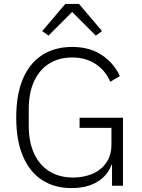

<svg xmlns="http://www.w3.org/2000/svg" viewBox="-20 -950 724 982"><path d="M553 0V-107H550Q531 -53 478.5 -20.5Q426 12 345 12Q259 12 195.5 -29Q132 -70 97.5 -150.5Q63 -231 63 -349Q63 -467 97.5 -547.5Q132 -628 196.5 -669Q261 -710 349 -710Q438 -710 500 -669Q562 -628 593 -561L544 -532Q519 -590 468.5 -623Q418 -656 349 -656Q282 -656 232 -625Q182 -594 154.5 -534.5Q127 -475 127 -392V-307Q127 -224 154.5 -164.5Q182 -105 233 -73.5Q284 -42 354 -42Q407 -42 451.5 -60.5Q496 -79 523 -117Q550 -155 550 -212V-296H387V-348H609V0ZM314 -930H384L502 -791L470 -768L349 -889L228 -768L196 -791Z"/></svg>

Font: IBM Plex Sans Light
Style: Regular
Weight: 300
Designer: Mike Abbink, Paul van der Laan, Pieter van Rosmalen
Foundry: Bold Monday
Version: Version 3.201